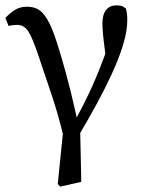

<svg xmlns="http://www.w3.org/2000/svg" viewBox="-20 -508 531 718"><path d="M196 180 215 -8Q196 -86 171 -159.5Q146 -233 122 -305Q101 -367 85.5 -391Q70 -415 44 -415Q28 -415 12 -411L0 -441Q17 -459 36 -471Q55 -483 82 -483Q102 -483 120 -474.5Q138 -466 156 -437Q174 -408 193 -348Q208 -302 226.5 -234.5Q245 -167 267 -69Q302 -134 326.5 -189Q351 -244 374 -307Q367 -359 365 -382Q363 -405 363 -420Q363 -454 377 -471Q391 -488 415 -488Q430 -488 437.5 -484.5Q445 -481 451 -476Q453 -468 454.5 -458.5Q456 -449 456 -432Q456 -392 440.5 -341Q425 -290 399 -233.5Q373 -177 342 -120Q311 -63 280 -11L284 172L205 190Z"/></svg>

Font: Source Serif 4
Style: Regular
Weight: 400
Designer: Frank Grießhammer
Foundry: Adobe
Version: Version 4.005;hotconv 1.1.0;makeotfexe 2.6.0